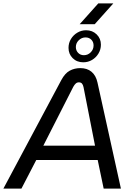

<svg xmlns="http://www.w3.org/2000/svg" viewBox="-58 -1116 777 1136"><path d="M-38 0 304.6 -642Q326.2 -682.4 354.4 -697.7Q382.6 -713 417.2 -713Q457.4 -713 483.5 -691.4Q509.6 -669.8 518.8 -627.6L657.4 0H555.4L520 -169.4H156.6L68.8 0ZM198.4 -254.2H504.2L436.2 -600.4Q433.2 -614.6 426.9 -621.7Q420.6 -628.8 408.6 -628.8Q398 -628.8 390.3 -621.9Q382.6 -615 375.6 -602.4ZM434.6 -747.4Q396.8 -747.4 372.1 -771.9Q347.4 -796.4 347.4 -832.6Q347.4 -861.6 361.7 -885.2Q376 -908.8 399.8 -922.9Q423.5 -937 451.4 -937Q488.8 -937 513.9 -912.5Q539 -888 539 -851.8Q539 -823.4 524.7 -799.5Q510.4 -775.6 486.8 -761.5Q463.3 -747.4 434.6 -747.4ZM438.4 -789.4Q461.6 -789.4 478.6 -806.3Q495.6 -823.2 495.6 -846.9Q495.6 -867.8 482.3 -881.2Q469 -894.6 447.8 -894.6Q425.1 -894.6 408 -877.8Q390.8 -861.1 390.8 -837.8Q390.8 -817.4 404.1 -803.4Q417.4 -789.4 438.4 -789.4ZM413.6 -973 523.6 -1096H612.6L502.6 -973Z"/></svg>

Font: MuseoModerno Thin
Style: Italic
Weight: 100
Italic angle: -9°
Designer: Pablo Cosgaya, Héctor Gatti, Marcela Romero, and the Authors of The MuseoModerno Project.
Foundry: Omnibus-Type Team
Version: Version 1.003